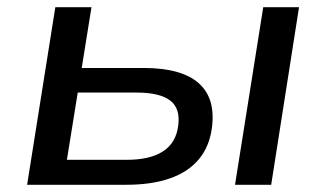

<svg xmlns="http://www.w3.org/2000/svg" viewBox="-20 -511 903 531"><path d="M55 0 133 -491H233L206 -323H377Q482 -323 529.5 -281Q577 -239 566 -157Q559 -105 529.5 -70Q500 -35 449.5 -17.5Q399 0 330 0ZM165 -69H330Q395 -69 431 -92.5Q467 -116 473 -164Q479 -212 450 -233.5Q421 -255 358 -255H195ZM630 0 708 -491H807L730 0Z"/></svg>

Font: Nunito Sans 10pt SemiExpanded Medium
Style: Italic
Weight: 500
Width: 6
Italic angle: -9°
Designer: Vernon Adams
Foundry: Vernon Adams
Version: Version 3.101;gftools[0.9.27]